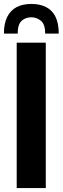

<svg xmlns="http://www.w3.org/2000/svg" viewBox="-21 -957 319 977"><path d="M64 0V-740H212V0ZM139 -937Q182 -937 213.5 -921Q245 -905 261.5 -871.5Q278 -838 278 -786H209Q209 -833 187.5 -851Q166 -869 139 -869Q108 -869 88.5 -850.5Q69 -832 69 -786H-1Q-1 -838 16 -871.5Q33 -905 64 -921Q95 -937 139 -937Z"/></svg>

Font: Exo Thin
Style: Bold
Weight: 700
Version: Version 2.000